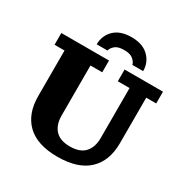

<svg xmlns="http://www.w3.org/2000/svg" viewBox="-198 -1044 1175 1217"><g transform="rotate(30 389.5 -436.0)"><path d="M388 10Q240 10 165.5 -61.5Q91 -133 91 -263V-596H18V-682H367V-596H281V-230Q281 -163 316 -124.5Q351 -86 424 -86Q497 -86 532 -124.5Q567 -163 567 -230V-596H481V-682H762V-596H689V-263Q689 -133 613 -61.5Q537 10 388 10ZM248 -732Q248 -796 292 -839Q336 -882 418 -882Q499 -882 543.5 -839Q588 -796 588 -732H509Q505 -752 483.5 -770Q462 -788 418 -788Q373 -788 352 -770Q331 -752 327 -732Z"/></g></svg>

Font: Montagu Slab
Style: Bold
Weight: 700
Designer: Florian Karsten
Foundry: Florian Karsten
Version: Version 1.000